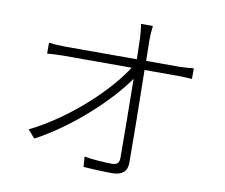

<svg xmlns="http://www.w3.org/2000/svg" viewBox="-84 -876 1169 999"><g transform="rotate(10 500.0 -376.5)"><path d="M102 -130 139 -88C331 -190 513 -366 594 -484C596 -336 598 -156 598 -68C598 -42 589 -29 559 -29C519 -29 462 -33 413 -41L417 13C462 16 524 19 569 19C620 19 648 -3 648 -49C648 -169 645 -386 642 -539H819C842 -539 874 -537 893 -536V-592C875 -590 841 -587 818 -587H642L640 -699C640 -724 642 -747 645 -772H582C586 -754 588 -734 590 -699L593 -587H210C181 -587 158 -589 128 -592V-535C158 -537 178 -539 210 -539H574C496 -415 310 -233 102 -130Z"/></g></svg>

Font: Noto Sans HK Light
Style: Regular
Weight: 300
Designer: Ryoko NISHIZUKA 西塚涼子 (kana, bopomofo & ideographs); Paul D. Hunt (Latin, Greek & Cyrillic); Sandoll Communications 산돌커뮤니
Foundry: Adobe
Version: Version 2.004;hotconv 1.0.118;makeotfexe 2.5.65603